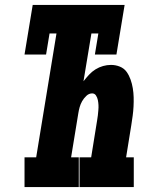

<svg xmlns="http://www.w3.org/2000/svg" viewBox="-20 -755 640 775"><path d="M79 0V-120H126L208 -620H180L166 -535H79L112 -735H483L450 -535H363L377 -620H349L317 -427Q328 -441 339.5 -453.5Q351 -466 365.5 -475Q380 -484 396 -488.5Q412 -493 428 -493Q447 -493 464 -486Q481 -479 491 -465Q501 -451 507 -434Q513 -417 516 -399Q519 -381 519.5 -362.5Q520 -344 519 -325Q518 -306 515.5 -287.5Q513 -269 510 -250L489 -120H520V0H301V-120H348L372 -269Q374 -279 375 -289.5Q376 -300 377 -310.5Q378 -321 377.5 -331Q377 -341 375 -351Q373 -361 367.5 -369.5Q362 -378 352 -378Q339 -378 328.5 -368Q318 -358 311.5 -346.5Q305 -335 301.5 -322.5Q298 -310 296 -297L267 -120H298V0Z"/></svg>

Font: Iosevka Etoile Heavy
Style: Italic
Weight: 900
Italic angle: -9°
Designer: Belleve Invis
Foundry: Belleve Invis
Version: Version 22.1.2; ttfautohint (v1.8.4)